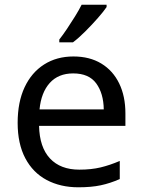

<svg xmlns="http://www.w3.org/2000/svg" viewBox="-20 -786 604 816"><path d="M292 -546Q361 -546 410.5 -516Q460 -486 486.5 -431.5Q513 -377 513 -304V-251H146Q148 -160 192.5 -112.5Q237 -65 317 -65Q368 -65 407.5 -74.5Q447 -84 489 -102V-25Q448 -7 408 1.5Q368 10 313 10Q237 10 178.5 -21Q120 -52 87.5 -113.5Q55 -175 55 -264Q55 -352 84.5 -415Q114 -478 167.5 -512Q221 -546 292 -546ZM291 -474Q228 -474 191.5 -433.5Q155 -393 148 -321H421Q420 -389 389 -431.5Q358 -474 291 -474ZM433 -756Q421 -738 396 -709.5Q371 -681 342.5 -652.5Q314 -624 290 -606H232V-618Q247 -637 264.5 -663Q282 -689 299 -716.5Q316 -744 327 -766H433Z"/></svg>

Font: Noto Sans Limbu
Style: Regular
Weight: 400
Designer: Monotype Design Team
Foundry: Monotype Imaging Inc.
Version: Version 2.004; ttfautohint (v1.8.4.7-5d5b)